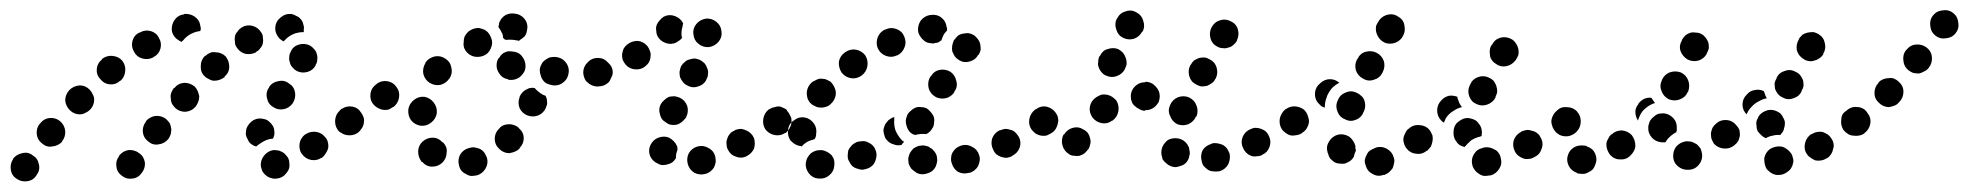

<svg xmlns="http://www.w3.org/2000/svg" viewBox="-48 -311 3804 371"><path d="M15 -11Q6 -18 -5 -15Q-16 -13 -23 -4V-3Q-29 6 -27 18Q-25 29 -15 35Q-6 41 6 39Q17 37 23 27Q30 17 27 6Q25 -5 15 -11ZM221 -15Q212 -22 200 -21Q189 -19 182 -10V-9Q175 0 177 11Q178 22 188 29Q197 36 208 34Q219 33 226 23Q233 14 232 3Q230 -9 221 -15ZM511 4Q511 -2 508 -7Q505 -11 501 -15Q497 -18 491 -20Q486 -21 481 -21H480Q469 -19 462 -10Q455 -1 456 10Q457 15 459 20Q462 25 466 28Q471 32 476 33Q481 35 487 34Q498 33 505 24Q513 15 511 4ZM586 -24Q587 -29 586 -34Q585 -40 582 -44Q578 -49 574 -52Q569 -55 564 -56Q559 -57 553 -56Q548 -55 543 -52Q538 -49 535 -44Q532 -40 531 -34Q530 -29 531 -24Q532 -18 535 -14Q542 -4 553 -2Q564 0 573 -6H574Q578 -9 581 -14Q584 -18 586 -24ZM68 -77Q59 -84 48 -83Q37 -82 30 -73L29 -72Q22 -64 23 -52Q24 -41 33 -34Q42 -26 53 -28Q64 -29 72 -37V-38Q79 -47 78 -58Q77 -69 68 -77ZM431 -41Q428 -46 427 -51Q427 -57 428 -62Q432 -73 442 -79Q452 -84 462 -81Q468 -80 472 -76Q476 -73 479 -68Q482 -63 482 -58Q483 -52 481 -47Q481 -46 480 -45Q480 -44 480 -43Q479 -43 478 -43Q468 -42 460 -37Q453 -33 447 -28Q447 -28 447 -28Q447 -28 447 -28Q442 -29 437 -33Q433 -36 431 -41ZM283 -62Q282 -68 280 -73Q277 -77 273 -81Q264 -88 252 -87Q241 -85 234 -77V-76Q227 -67 228 -56Q229 -45 238 -38Q247 -30 258 -32Q269 -33 277 -42Q280 -46 282 -52Q283 -57 283 -62ZM650 -93Q646 -97 642 -100Q637 -103 632 -104Q626 -105 621 -104Q616 -103 611 -100V-99Q602 -93 600 -82Q598 -70 604 -61Q607 -56 612 -54Q616 -51 622 -50Q627 -49 633 -50Q638 -51 642 -54H643Q652 -61 654 -72Q656 -83 650 -93ZM134 -119Q134 -124 131 -129Q129 -134 125 -138Q117 -146 106 -146Q94 -145 86 -137Q78 -128 78 -117Q79 -106 87 -98Q91 -94 96 -92Q101 -90 106 -90Q112 -90 117 -93Q122 -95 126 -99Q130 -103 132 -108Q134 -113 134 -119ZM337 -125Q336 -130 334 -135Q332 -140 328 -144Q319 -151 308 -151Q296 -150 289 -141H288Q285 -137 283 -132Q281 -127 282 -121Q282 -116 284 -111Q287 -106 291 -102Q299 -95 310 -95Q322 -96 329 -104L330 -105Q333 -109 335 -114Q337 -119 337 -125ZM480 -104Q489 -98 500 -100Q511 -102 518 -112Q524 -122 522 -133Q520 -144 510 -150Q501 -157 489 -154Q478 -152 472 -143V-142Q465 -133 468 -121Q470 -110 480 -104ZM188 -194Q181 -202 169 -203Q158 -204 149 -197V-196Q140 -189 139 -178Q138 -166 146 -158Q153 -149 164 -148Q176 -147 184 -155H185Q193 -162 194 -174Q195 -185 188 -194ZM388 -202Q384 -206 379 -208Q374 -210 368 -210Q363 -211 358 -209Q353 -207 349 -203H348Q340 -195 340 -184Q339 -172 347 -164Q351 -160 356 -158Q361 -155 366 -155Q372 -155 377 -157Q382 -159 386 -162V-163Q395 -171 395 -182Q395 -193 388 -202ZM512 -191Q513 -185 517 -181Q520 -177 525 -174Q535 -169 546 -172Q557 -175 562 -185V-186Q565 -190 565 -196Q566 -201 564 -207Q563 -212 559 -216Q556 -220 551 -223Q541 -228 530 -225Q519 -222 514 -212V-211Q511 -207 511 -201Q510 -196 512 -191ZM259 -238Q254 -248 243 -251Q232 -254 222 -248H221Q211 -243 208 -232Q205 -221 211 -211Q216 -201 227 -198Q238 -195 248 -200L249 -201Q259 -206 262 -217Q265 -228 259 -238ZM460 -228Q461 -233 460 -238Q460 -244 457 -248Q451 -258 440 -261Q429 -264 419 -258L418 -257Q414 -255 411 -250Q407 -246 406 -241Q405 -235 406 -230Q406 -224 409 -220Q415 -210 426 -207Q437 -205 447 -210V-211Q452 -213 455 -218Q459 -222 460 -228ZM284 -252Q283 -263 289 -272Q296 -282 307 -283L308 -284Q319 -285 328 -279Q338 -272 339 -261Q340 -258 340 -256Q340 -254 339 -251Q330 -250 322 -246Q312 -241 306 -233Q304 -232 303 -230Q301 -231 299 -232Q297 -233 296 -234Q291 -237 288 -242Q285 -246 284 -252ZM514 -284H515Q520 -283 525 -280Q530 -278 533 -274Q537 -270 538 -264Q540 -259 539 -254Q539 -252 539 -251Q539 -250 539 -249Q531 -249 524 -247Q514 -244 506 -237Q503 -234 500 -231Q492 -235 488 -242Q483 -250 484 -259Q485 -270 494 -277Q503 -285 514 -284Z M893 -6Q891 -11 888 -16Q885 -20 880 -23Q875 -25 870 -26Q864 -27 859 -25H858Q847 -22 841 -12Q836 -2 839 9Q840 14 843 18Q847 23 852 25Q856 28 862 29Q867 29 872 28H873Q884 25 890 15Q896 5 893 -6ZM807 3Q811 -1 813 -6Q815 -11 815 -16Q816 -22 814 -27Q812 -32 808 -36H807Q799 -45 788 -45Q777 -45 768 -37Q760 -29 760 -18Q760 -7 767 2H768Q776 11 787 11Q799 11 807 3ZM955 -63Q952 -67 946 -69Q941 -71 936 -71Q930 -71 925 -69Q920 -67 917 -63L916 -62Q908 -54 908 -43Q908 -31 917 -23Q921 -19 926 -17Q931 -15 936 -15Q942 -16 947 -18Q952 -20 956 -24V-25Q964 -33 964 -44Q964 -55 955 -63ZM655 -73Q656 -78 655 -83Q653 -89 650 -93Q644 -103 633 -105Q621 -107 612 -100H611Q607 -96 604 -92Q601 -87 600 -82Q599 -77 600 -71Q601 -66 604 -61Q608 -57 612 -54Q617 -51 622 -50Q627 -49 633 -50Q638 -51 643 -54V-55Q648 -58 651 -63Q654 -67 655 -73ZM765 -68Q776 -67 785 -74Q794 -81 796 -92V-93Q797 -104 790 -113Q783 -122 772 -124Q761 -125 752 -118Q743 -111 741 -100V-99Q740 -88 746 -79Q753 -70 765 -68ZM1006 -126Q1004 -127 1001 -128Q992 -133 985 -141Q985 -141 984 -141Q981 -142 978 -141Q974 -141 971 -139Q966 -137 962 -133Q958 -129 956 -124V-123Q952 -113 956 -102Q961 -92 971 -88Q976 -86 982 -86Q987 -86 992 -88Q997 -90 1001 -94Q1005 -98 1007 -103V-104Q1010 -109 1009 -115Q1009 -121 1006 -126ZM718 -143Q712 -152 701 -154Q689 -156 680 -149L679 -148Q670 -142 668 -131Q666 -119 673 -110Q676 -106 681 -103Q686 -100 691 -99Q696 -98 702 -99Q707 -101 711 -104H712Q721 -111 723 -122Q725 -134 718 -143ZM1108 -144Q1119 -144 1127 -152Q1135 -160 1135 -171Q1135 -182 1127 -190Q1119 -198 1108 -199H1107Q1095 -199 1087 -190Q1079 -182 1079 -171Q1079 -166 1081 -161Q1083 -155 1087 -152Q1091 -148 1096 -146Q1101 -144 1107 -144ZM1051 -172Q1052 -183 1044 -192Q1037 -200 1025 -201H1024Q1019 -201 1014 -200Q1009 -198 1004 -194Q1000 -191 998 -186Q995 -181 995 -175Q995 -170 997 -165Q998 -160 1002 -155Q1005 -151 1010 -149Q1015 -147 1021 -146H1022Q1033 -145 1042 -153Q1050 -160 1051 -172ZM782 -151Q792 -145 803 -147Q814 -150 820 -159L821 -160Q827 -170 824 -181Q822 -192 812 -198Q803 -204 792 -202Q780 -199 774 -190V-189Q768 -179 770 -168Q773 -157 782 -151ZM955 -161Q959 -164 962 -168Q966 -173 967 -178Q969 -189 963 -199Q957 -209 946 -211H945Q940 -212 934 -212Q929 -211 924 -208Q920 -205 917 -200Q913 -196 912 -190Q910 -179 916 -170Q922 -160 933 -158L934 -157Q939 -156 945 -157Q950 -158 955 -161ZM855 -209Q859 -205 864 -203Q869 -201 874 -201Q886 -201 894 -208Q902 -216 903 -228Q903 -233 901 -238Q899 -243 896 -247Q892 -252 887 -254Q882 -256 877 -257Q871 -257 866 -255Q861 -253 857 -250Q853 -246 850 -241Q848 -236 848 -231Q848 -230 848 -229Q847 -224 849 -218Q851 -213 855 -209ZM915 -259Q915 -260 916 -262Q916 -264 916 -265Q919 -276 929 -282Q939 -287 950 -284H951Q962 -281 968 -271Q973 -262 970 -251Q969 -245 966 -241Q962 -237 957 -234Q957 -233 956 -233Q955 -233 954 -232Q952 -233 951 -233H950Q941 -235 931 -234Q931 -234 930 -234Q929 -234 927 -235Q926 -236 924 -238Q924 -241 923 -245Q920 -252 915 -259Z M1315 25Q1320 24 1325 20Q1329 17 1332 12Q1334 7 1335 2Q1335 -4 1334 -9Q1331 -20 1321 -25Q1311 -31 1300 -28Q1289 -25 1283 -15Q1278 -5 1281 6Q1284 17 1294 23Q1304 28 1315 25ZM1223 5Q1218 3 1214 -1Q1210 -5 1208 -10Q1204 -21 1209 -31Q1214 -41 1224 -45Q1230 -47 1235 -47Q1240 -47 1245 -45Q1250 -42 1254 -38Q1258 -34 1260 -29Q1261 -27 1261 -25Q1261 -23 1261 -21Q1258 -14 1258 -6Q1258 -6 1258 -5Q1255 -1 1252 2Q1248 5 1244 6Q1238 8 1233 8Q1228 8 1223 5ZM1409 -44Q1407 -49 1403 -53Q1399 -57 1394 -59Q1390 -61 1384 -62Q1379 -62 1373 -60Q1373 -60 1372 -59Q1371 -59 1370 -58Q1365 -56 1362 -52Q1358 -47 1357 -42Q1355 -37 1356 -32Q1356 -26 1359 -21Q1364 -11 1375 -8Q1386 -4 1396 -10Q1405 -15 1409 -24Q1412 -34 1409 -44ZM1481 -72Q1482 -77 1481 -83Q1479 -88 1476 -93Q1470 -102 1459 -104Q1447 -106 1438 -99Q1429 -93 1427 -82Q1425 -70 1431 -61Q1438 -52 1449 -50Q1460 -48 1469 -54H1470Q1474 -57 1477 -62Q1480 -67 1481 -72ZM1238 -75Q1243 -71 1248 -70Q1254 -69 1259 -70Q1264 -71 1269 -75Q1273 -78 1276 -82Q1277 -83 1277 -83Q1278 -84 1278 -85Q1283 -95 1280 -106Q1276 -117 1266 -122Q1261 -124 1256 -125Q1250 -125 1245 -124Q1240 -122 1236 -118Q1232 -115 1229 -110Q1224 -101 1227 -91Q1229 -80 1238 -75ZM1266 -162Q1268 -157 1272 -152Q1275 -148 1280 -146Q1290 -140 1301 -144Q1312 -147 1317 -157V-158Q1320 -162 1320 -168Q1321 -173 1319 -178Q1317 -184 1314 -188Q1310 -192 1305 -195Q1300 -197 1295 -198Q1290 -198 1284 -196Q1279 -195 1275 -191Q1271 -188 1268 -183Q1266 -178 1265 -172Q1265 -167 1266 -162ZM1128 -152Q1131 -155 1133 -161Q1136 -166 1136 -171Q1136 -182 1127 -190Q1119 -199 1108 -199V-198Q1102 -198 1097 -196Q1092 -194 1089 -190Q1085 -187 1083 -181Q1080 -176 1081 -171Q1081 -160 1089 -152Q1097 -143 1108 -144Q1114 -144 1119 -146Q1124 -148 1128 -152ZM1209 -202Q1210 -207 1208 -212Q1206 -218 1203 -222Q1195 -231 1184 -232Q1173 -232 1164 -225Q1160 -222 1157 -217Q1155 -212 1154 -206Q1154 -201 1155 -196Q1157 -191 1161 -186Q1168 -178 1179 -177Q1191 -176 1199 -183Q1204 -187 1206 -191Q1209 -196 1209 -202ZM1322 -220Q1334 -222 1341 -231Q1348 -240 1346 -251Q1345 -262 1336 -269Q1327 -276 1316 -275Q1304 -273 1297 -264Q1290 -255 1292 -244Q1293 -233 1302 -226Q1311 -219 1322 -220ZM1269 -241Q1268 -251 1271 -260Q1271 -263 1272 -265Q1272 -266 1272 -266Q1272 -266 1272 -266Q1267 -276 1256 -280Q1245 -284 1235 -279Q1230 -276 1227 -272Q1223 -268 1221 -263Q1219 -258 1220 -252Q1220 -247 1222 -242Q1227 -232 1238 -228Q1249 -224 1259 -229Q1262 -231 1265 -233Q1268 -235 1270 -238Q1270 -240 1269 -241Z M1564 10Q1566 -2 1559 -11Q1551 -19 1540 -21H1539Q1534 -21 1529 -20Q1523 -18 1519 -15Q1515 -11 1512 -6Q1510 -2 1509 4Q1508 15 1515 24Q1522 33 1533 34H1534Q1546 35 1554 28Q1563 21 1564 10ZM1760 11Q1762 6 1763 0Q1763 -5 1762 -10Q1760 -16 1756 -20Q1753 -24 1748 -26Q1748 -27 1748 -27Q1743 -29 1737 -30Q1732 -30 1727 -29Q1721 -27 1717 -24Q1713 -20 1710 -15Q1708 -10 1707 -5Q1707 0 1708 6Q1710 11 1713 15Q1717 19 1722 22Q1722 22 1723 23Q1733 28 1744 24Q1755 21 1760 11ZM1842 10Q1844 5 1845 0Q1846 -6 1844 -11Q1841 -22 1831 -27Q1821 -33 1810 -30Q1804 -28 1800 -25Q1796 -22 1793 -17Q1790 -12 1790 -7Q1789 -1 1791 4Q1794 15 1803 21Q1813 26 1824 23H1825Q1830 22 1835 18Q1839 15 1842 10ZM1643 -23Q1641 -28 1636 -32Q1632 -35 1627 -37Q1622 -39 1616 -38Q1611 -38 1606 -36L1605 -35Q1600 -33 1597 -29Q1593 -25 1591 -20Q1590 -14 1590 -9Q1590 -3 1593 1Q1595 6 1599 10Q1604 14 1609 15Q1614 17 1619 17Q1625 16 1630 14Q1641 9 1644 -2Q1648 -13 1643 -23ZM1921 -46Q1918 -51 1914 -55Q1910 -59 1905 -60Q1900 -62 1894 -62Q1889 -61 1884 -59H1883Q1873 -54 1869 -43Q1866 -32 1871 -22Q1873 -17 1877 -13Q1881 -10 1886 -8Q1892 -6 1897 -6Q1903 -7 1907 -9L1908 -10Q1918 -15 1922 -25Q1926 -36 1921 -46ZM1479 -40Q1476 -45 1475 -50Q1474 -55 1475 -61V-62Q1477 -73 1487 -79Q1496 -86 1507 -84Q1518 -82 1525 -72Q1531 -63 1529 -52V-51Q1529 -49 1528 -46Q1527 -44 1526 -42Q1524 -42 1523 -41Q1513 -39 1505 -32Q1503 -30 1501 -28Q1500 -28 1499 -29Q1498 -29 1497 -29Q1492 -30 1487 -33Q1483 -36 1479 -40ZM1659 -60Q1660 -65 1662 -70Q1665 -75 1669 -79Q1672 -81 1675 -83Q1677 -84 1680 -85Q1680 -83 1680 -80Q1679 -70 1682 -60Q1686 -50 1693 -42Q1695 -39 1699 -37Q1696 -34 1694 -31Q1686 -29 1679 -32Q1671 -34 1666 -40Q1662 -44 1661 -49Q1659 -55 1659 -60ZM1996 -72Q1997 -77 1995 -83Q1994 -88 1991 -92Q1985 -102 1973 -104Q1962 -106 1953 -99H1952Q1943 -92 1941 -81Q1939 -70 1945 -61Q1949 -56 1953 -53Q1958 -50 1963 -49Q1969 -48 1974 -49Q1979 -51 1984 -54Q1989 -57 1992 -62Q1995 -67 1996 -72ZM1473 -98Q1471 -100 1467 -102Q1463 -104 1460 -105Q1454 -106 1449 -104Q1443 -103 1439 -100H1438Q1429 -93 1427 -82Q1425 -71 1431 -61Q1435 -56 1441 -53Q1446 -50 1452 -50Q1451 -57 1453 -65V-66Q1455 -75 1460 -83Q1465 -92 1473 -98ZM1705 -88V-89Q1708 -94 1712 -97Q1716 -101 1721 -103Q1726 -105 1732 -104Q1737 -104 1742 -102Q1747 -99 1750 -95Q1754 -91 1756 -86Q1758 -81 1757 -75Q1757 -70 1755 -65L1754 -64Q1752 -60 1749 -57Q1746 -54 1742 -52Q1741 -52 1740 -52Q1730 -53 1720 -50Q1720 -50 1719 -51Q1718 -51 1717 -51Q1707 -56 1704 -67Q1700 -78 1705 -88ZM1521 -109Q1526 -106 1531 -104Q1536 -103 1541 -103Q1547 -104 1552 -106Q1557 -109 1560 -113L1561 -114Q1568 -123 1567 -134Q1565 -145 1557 -153Q1552 -156 1547 -158Q1542 -159 1536 -159Q1531 -158 1526 -155Q1521 -153 1518 -149L1517 -148Q1510 -139 1511 -128Q1512 -116 1521 -109ZM1746 -143Q1747 -137 1750 -133Q1753 -128 1758 -125Q1762 -122 1768 -121Q1773 -120 1778 -121Q1784 -122 1788 -125Q1793 -128 1796 -133V-134Q1803 -143 1800 -154Q1798 -165 1789 -172Q1779 -178 1768 -176Q1757 -174 1751 -164L1750 -163Q1747 -159 1746 -153Q1745 -148 1746 -143ZM1578 -171Q1585 -162 1596 -160Q1607 -158 1617 -165Q1626 -172 1628 -183Q1630 -194 1624 -204Q1617 -213 1606 -215Q1595 -217 1585 -210Q1575 -203 1573 -192Q1572 -181 1578 -171ZM1792 -212Q1794 -207 1797 -202Q1800 -198 1805 -195Q1814 -189 1825 -192Q1837 -195 1842 -205H1843Q1846 -210 1847 -215Q1847 -221 1846 -226Q1845 -231 1841 -236Q1838 -240 1834 -243Q1829 -246 1823 -247Q1818 -247 1813 -246Q1807 -245 1803 -242Q1799 -238 1796 -234L1795 -233Q1793 -228 1792 -223Q1791 -217 1792 -212ZM1648 -218Q1653 -207 1664 -203Q1675 -199 1685 -204H1686Q1696 -209 1700 -220Q1704 -230 1699 -241Q1695 -251 1684 -255Q1673 -259 1663 -254H1662Q1652 -249 1648 -239Q1644 -228 1648 -218ZM1758 -228 1757 -227Q1752 -227 1747 -228Q1741 -229 1737 -233Q1733 -236 1730 -241Q1727 -245 1726 -251Q1725 -262 1731 -271Q1738 -280 1749 -282H1750Q1762 -284 1771 -277Q1780 -270 1781 -259Q1782 -257 1782 -256Q1782 -254 1782 -252Q1779 -249 1776 -245Q1773 -239 1771 -233Q1768 -231 1765 -229Q1762 -228 1758 -228Z M2328 -14Q2326 -19 2323 -24Q2320 -28 2315 -31Q2310 -33 2305 -34Q2299 -35 2294 -34L2293 -33Q2282 -30 2276 -21Q2271 -11 2274 0Q2275 6 2278 10Q2282 14 2286 17Q2291 20 2296 20Q2302 21 2307 20H2308Q2319 17 2325 7Q2330 -3 2328 -14ZM2214 10Q2209 8 2205 4Q2201 1 2198 -4Q2198 -5 2198 -6Q2196 -11 2196 -16Q2196 -22 2198 -27Q2200 -32 2204 -36Q2207 -40 2212 -42Q2223 -46 2234 -42Q2244 -38 2249 -27Q2250 -25 2250 -22Q2251 -19 2251 -16Q2251 -14 2251 -13Q2250 -11 2250 -9Q2249 -3 2245 2Q2241 7 2235 9Q2230 11 2224 12Q2219 12 2214 10ZM2404 -48Q2402 -53 2398 -57Q2394 -60 2389 -62Q2384 -64 2378 -64Q2373 -64 2368 -61H2367Q2357 -56 2353 -46Q2349 -35 2354 -25Q2356 -20 2360 -16Q2364 -12 2369 -10Q2375 -8 2380 -9Q2385 -9 2390 -11L2391 -12Q2401 -16 2405 -27Q2409 -38 2404 -48ZM2058 -45Q2057 -50 2054 -54Q2050 -59 2045 -61Q2036 -67 2025 -64Q2014 -61 2008 -51H2007Q2002 -41 2005 -30Q2008 -19 2018 -13Q2022 -10 2028 -10Q2033 -9 2038 -10Q2044 -12 2048 -15Q2052 -19 2055 -23L2056 -24Q2058 -29 2059 -34Q2060 -39 2058 -45ZM2475 -93Q2472 -97 2468 -100Q2463 -103 2458 -104Q2452 -105 2447 -104Q2442 -103 2437 -99Q2427 -92 2425 -81Q2423 -70 2430 -61Q2433 -56 2438 -53Q2442 -50 2448 -49Q2453 -49 2458 -50Q2464 -51 2468 -54L2469 -55Q2478 -61 2480 -72Q2482 -84 2475 -93ZM1997 -76Q1997 -80 1996 -85Q1995 -89 1992 -93Q1986 -102 1974 -105Q1963 -107 1954 -100H1953Q1944 -93 1942 -82Q1940 -71 1946 -61Q1952 -53 1963 -50Q1973 -48 1982 -53Q1983 -56 1985 -59V-60Q1989 -68 1996 -75Q1996 -75 1997 -76ZM2227 -71Q2232 -69 2238 -69Q2243 -69 2248 -71Q2253 -73 2257 -77Q2261 -81 2263 -86H2264Q2268 -97 2264 -107Q2260 -118 2249 -123Q2244 -125 2239 -125Q2233 -125 2228 -123Q2223 -121 2219 -117Q2215 -113 2213 -108Q2208 -97 2213 -87Q2217 -76 2227 -71ZM2109 -117Q2105 -121 2101 -124Q2096 -127 2091 -128Q2085 -129 2080 -128Q2075 -126 2070 -123Q2060 -116 2058 -105Q2056 -94 2063 -84Q2070 -75 2081 -73Q2092 -71 2101 -78H2102Q2111 -85 2113 -96Q2115 -107 2109 -117ZM2165 -98Q2171 -98 2176 -100Q2181 -102 2185 -106Q2188 -109 2191 -114Q2193 -120 2193 -125Q2193 -136 2185 -144Q2177 -153 2165 -153V-152H2164Q2153 -152 2145 -144Q2137 -136 2137 -125Q2137 -119 2139 -114Q2141 -109 2145 -106Q2149 -102 2154 -100Q2159 -97 2164 -97ZM2263 -148Q2268 -145 2273 -144Q2278 -144 2284 -145Q2289 -147 2293 -150Q2298 -153 2300 -158L2301 -159Q2306 -169 2303 -180Q2300 -191 2290 -196Q2285 -199 2280 -200Q2274 -200 2269 -199Q2264 -197 2259 -194Q2255 -190 2253 -186L2252 -185Q2247 -175 2250 -164Q2253 -153 2263 -148ZM2075 -181Q2077 -175 2081 -171Q2084 -167 2089 -165Q2100 -160 2110 -164Q2121 -168 2126 -178V-179Q2129 -184 2129 -189Q2129 -195 2127 -200Q2125 -205 2122 -209Q2118 -213 2113 -216Q2108 -218 2103 -218Q2097 -218 2092 -216Q2087 -215 2083 -211Q2079 -207 2077 -202H2076Q2074 -197 2074 -191Q2073 -186 2075 -181ZM2304 -221Q2309 -218 2315 -218Q2320 -217 2325 -219Q2331 -220 2335 -224Q2339 -227 2342 -232V-233Q2347 -243 2344 -254Q2341 -265 2330 -270Q2320 -275 2310 -272Q2299 -269 2293 -258Q2288 -248 2291 -237Q2294 -226 2304 -221ZM2148 -287Q2138 -293 2127 -289Q2116 -286 2111 -276L2110 -275Q2105 -265 2109 -254Q2112 -243 2122 -238Q2132 -233 2143 -236Q2154 -240 2159 -250H2160Q2165 -260 2161 -271Q2158 -282 2148 -287Z M2852 -5Q2851 -11 2848 -15Q2845 -20 2840 -22Q2835 -25 2830 -26Q2825 -27 2819 -26L2817 -25Q2806 -23 2800 -13Q2794 -3 2797 8Q2798 13 2802 18Q2805 22 2810 25Q2814 28 2820 29Q2825 29 2830 28H2832Q2843 25 2849 15Q2855 6 2852 -5ZM2643 14Q2645 9 2646 3Q2647 -2 2645 -7Q2642 -18 2631 -24Q2621 -29 2611 -26L2609 -25Q2604 -23 2599 -20Q2595 -17 2593 -12Q2590 -7 2589 -1Q2589 4 2591 9Q2594 20 2604 25Q2614 31 2625 27H2627Q2632 25 2636 22Q2640 18 2643 14ZM2530 2Q2526 -1 2522 -5Q2519 -10 2518 -15Q2517 -16 2517 -18Q2514 -29 2521 -39Q2527 -48 2538 -51Q2549 -53 2559 -47Q2568 -40 2571 -29Q2571 -29 2571 -29Q2571 -27 2571 -24Q2572 -22 2572 -20Q2569 -14 2568 -8Q2565 -3 2561 0Q2556 3 2551 5Q2546 6 2540 5Q2535 5 2530 2ZM2929 -45Q2927 -50 2923 -53Q2919 -57 2913 -58Q2908 -60 2903 -60Q2897 -59 2892 -57L2891 -56Q2881 -51 2877 -40Q2874 -29 2879 -19Q2881 -14 2886 -10Q2890 -7 2895 -5Q2900 -3 2906 -4Q2911 -4 2916 -7L2918 -8Q2928 -13 2931 -24Q2935 -35 2929 -45ZM2720 -38Q2721 -44 2720 -49Q2718 -54 2715 -59Q2708 -68 2697 -69Q2685 -71 2676 -64L2675 -63Q2670 -60 2668 -55Q2665 -50 2664 -45Q2663 -39 2665 -34Q2666 -29 2670 -24Q2677 -15 2688 -14Q2699 -12 2708 -19L2710 -20Q2714 -24 2717 -28Q2719 -33 2720 -38ZM2765 -39Q2762 -43 2761 -49Q2760 -54 2761 -59V-61Q2763 -72 2773 -78Q2783 -85 2794 -82Q2799 -81 2804 -78Q2808 -75 2811 -70Q2814 -66 2815 -60Q2816 -55 2815 -50V-48Q2815 -48 2815 -48Q2815 -48 2815 -48Q2814 -48 2814 -48L2812 -47Q2803 -45 2795 -40Q2788 -34 2782 -27Q2782 -27 2782 -27Q2782 -27 2782 -27Q2777 -28 2772 -31Q2768 -34 2765 -39ZM3002 -92Q2995 -101 2984 -103Q2973 -105 2963 -99L2962 -98Q2957 -95 2954 -90Q2951 -85 2950 -80Q2949 -75 2951 -69Q2952 -64 2955 -60Q2958 -55 2963 -52Q2967 -49 2973 -48Q2978 -47 2983 -48Q2989 -49 2993 -53L2995 -54Q3004 -60 3006 -71Q3008 -83 3002 -92ZM2481 -73Q2482 -78 2480 -84Q2479 -89 2476 -94Q2470 -103 2458 -105Q2447 -107 2438 -101L2436 -100Q2432 -97 2429 -92Q2426 -87 2425 -82Q2424 -77 2425 -71Q2426 -66 2429 -61Q2436 -52 2447 -50Q2458 -48 2468 -54L2469 -55Q2474 -58 2477 -63Q2480 -68 2481 -73ZM2729 -98Q2729 -103 2731 -108Q2733 -113 2737 -117L2739 -119Q2744 -124 2752 -126Q2760 -127 2768 -124Q2768 -121 2770 -117Q2772 -110 2777 -104Q2768 -102 2761 -97Q2752 -92 2746 -83Q2744 -79 2742 -74Q2740 -75 2739 -76Q2738 -77 2737 -78Q2733 -82 2731 -87Q2729 -92 2729 -98ZM2552 -80Q2562 -75 2573 -80Q2583 -84 2587 -95L2588 -97Q2590 -102 2590 -107Q2590 -113 2588 -118Q2586 -123 2582 -126Q2578 -130 2573 -132Q2562 -137 2552 -132Q2541 -128 2537 -117L2536 -115Q2532 -105 2537 -94Q2541 -84 2552 -80ZM2540 -151Q2532 -158 2522 -158Q2512 -158 2504 -151L2503 -150Q2494 -143 2493 -132Q2492 -120 2499 -112Q2502 -109 2505 -106Q2508 -104 2512 -103Q2512 -104 2512 -105Q2512 -115 2516 -124V-125Q2520 -134 2526 -141Q2532 -147 2540 -151ZM2805 -110Q2815 -105 2826 -109Q2837 -113 2842 -123V-125Q2845 -130 2845 -135Q2845 -140 2843 -146Q2841 -151 2838 -155Q2834 -159 2829 -161Q2819 -166 2808 -162Q2797 -158 2793 -148L2792 -146Q2787 -136 2791 -125Q2795 -114 2805 -110ZM2586 -159Q2596 -153 2607 -157Q2618 -160 2623 -170L2624 -172Q2629 -182 2626 -193Q2622 -204 2612 -209Q2602 -214 2591 -211Q2580 -208 2575 -197L2574 -196Q2569 -186 2572 -175Q2576 -164 2586 -159ZM2831 -206Q2831 -200 2834 -196Q2837 -191 2842 -188Q2851 -181 2862 -183Q2873 -185 2880 -194L2881 -195Q2884 -200 2886 -205Q2887 -210 2886 -216Q2885 -221 2882 -226Q2879 -231 2875 -234Q2866 -240 2855 -239Q2843 -237 2837 -228L2836 -226Q2832 -222 2831 -216Q2830 -211 2831 -206ZM2655 -278Q2646 -285 2635 -283Q2624 -281 2617 -272L2616 -270Q2613 -266 2611 -261Q2610 -255 2611 -250Q2612 -245 2615 -240Q2618 -235 2622 -232Q2631 -225 2643 -227Q2654 -229 2661 -238L2662 -240Q2668 -249 2666 -260Q2665 -272 2655 -278Z M3417 3Q3418 -2 3416 -7Q3415 -13 3411 -17Q3408 -21 3403 -24Q3399 -27 3393 -28Q3393 -28 3393 -28Q3382 -29 3372 -23Q3363 -16 3361 -5Q3361 1 3362 6Q3363 11 3366 16Q3370 20 3374 23Q3379 26 3384 27Q3385 27 3386 27Q3397 28 3406 21Q3415 15 3417 3ZM3021 22Q3026 20 3030 16Q3033 12 3035 6Q3039 -4 3034 -15Q3029 -25 3018 -28Q3018 -29 3018 -29Q3013 -30 3007 -30Q3002 -30 2997 -28Q2992 -26 2988 -22Q2984 -18 2982 -12Q2978 -2 2983 9Q2988 19 2999 23Q2999 23 3000 24Q3005 25 3011 25Q3016 25 3021 22ZM3241 -13Q3240 -19 3238 -24Q3235 -28 3231 -32Q3226 -35 3221 -37Q3216 -38 3211 -38Q3210 -38 3210 -38Q3205 -37 3200 -35Q3195 -32 3191 -28Q3188 -24 3186 -18Q3185 -13 3185 -8Q3186 4 3195 11Q3204 18 3215 17Q3216 17 3217 17Q3228 16 3235 7Q3242 -2 3241 -13ZM3494 -23Q3496 -28 3495 -33Q3494 -39 3491 -43Q3488 -48 3484 -51Q3479 -54 3474 -56Q3469 -57 3463 -56Q3458 -55 3453 -52H3452Q3443 -46 3440 -35Q3437 -23 3443 -14Q3446 -9 3451 -6Q3455 -3 3460 -1Q3466 0 3471 -1Q3477 -2 3481 -5H3482Q3487 -8 3490 -13Q3493 -17 3494 -23ZM3112 -30Q3112 -35 3110 -41Q3108 -46 3105 -50Q3097 -58 3086 -59Q3074 -59 3066 -51H3065Q3061 -47 3059 -42Q3056 -37 3056 -32Q3056 -26 3058 -21Q3060 -16 3063 -12Q3071 -3 3082 -3Q3094 -2 3102 -10L3103 -11Q3107 -15 3109 -19Q3112 -24 3112 -30ZM3314 -49Q3314 -55 3313 -60Q3311 -65 3307 -69Q3300 -78 3289 -79Q3277 -80 3269 -73L3268 -72Q3264 -69 3261 -64Q3259 -59 3258 -54Q3258 -48 3259 -43Q3261 -38 3264 -33Q3272 -25 3283 -24Q3294 -23 3303 -30L3304 -31Q3308 -34 3311 -39Q3313 -44 3314 -49ZM3137 -65V-67Q3138 -72 3140 -77Q3143 -82 3147 -85Q3151 -89 3156 -91Q3161 -92 3167 -92Q3178 -91 3186 -82Q3193 -74 3192 -62V-61Q3192 -60 3192 -58Q3191 -57 3191 -55Q3191 -55 3190 -55Q3181 -50 3174 -42Q3172 -39 3170 -36Q3168 -36 3166 -36Q3164 -36 3163 -36Q3151 -37 3144 -45Q3136 -54 3137 -65ZM3348 -58Q3346 -63 3346 -69Q3345 -74 3347 -80L3348 -81Q3351 -91 3362 -96Q3372 -101 3383 -97Q3388 -95 3392 -92Q3396 -88 3398 -83Q3401 -78 3401 -73Q3401 -67 3399 -62V-61Q3398 -58 3396 -55Q3394 -53 3392 -50Q3385 -51 3378 -49Q3371 -48 3364 -44Q3364 -44 3364 -44Q3364 -44 3364 -44Q3359 -46 3355 -50Q3351 -54 3348 -58ZM2959 -57Q2963 -53 2968 -51Q2973 -48 2979 -48Q2990 -48 2998 -56Q3006 -64 3006 -76V-77Q3007 -82 3004 -87Q3002 -92 2999 -96Q2995 -100 2990 -102Q2985 -104 2979 -104Q2968 -105 2960 -97Q2952 -89 2952 -77L2951 -76Q2951 -71 2954 -65Q2956 -60 2959 -57ZM3565 -72Q3566 -77 3564 -83Q3563 -88 3560 -93Q3553 -102 3542 -104Q3531 -106 3522 -99L3521 -98Q3516 -95 3513 -91Q3510 -86 3510 -81Q3509 -75 3510 -70Q3511 -65 3514 -60Q3521 -51 3532 -49Q3543 -47 3553 -54Q3558 -57 3561 -62Q3564 -67 3565 -72ZM3118 -110V-111Q3123 -117 3129 -120Q3136 -123 3143 -122Q3146 -117 3150 -112Q3140 -109 3132 -102Q3124 -96 3120 -86Q3118 -82 3117 -78Q3112 -86 3112 -95Q3112 -103 3118 -110ZM3327 -128 3328 -129Q3334 -136 3343 -137Q3352 -139 3360 -135Q3361 -134 3361 -133Q3363 -126 3366 -121Q3359 -120 3352 -116Q3343 -112 3336 -104Q3330 -98 3327 -90Q3319 -98 3319 -109Q3319 -120 3327 -128ZM3177 -119Q3188 -115 3198 -119Q3209 -123 3213 -133L3214 -134Q3218 -145 3214 -156Q3210 -166 3200 -171Q3189 -175 3178 -171Q3168 -167 3163 -156V-155Q3158 -145 3163 -134Q3167 -124 3177 -119ZM3382 -139Q3384 -134 3387 -130Q3391 -125 3396 -123Q3406 -117 3417 -121Q3428 -124 3433 -134V-135Q3436 -140 3437 -145Q3437 -151 3436 -156Q3434 -161 3431 -165Q3427 -170 3422 -172Q3412 -178 3401 -174Q3390 -171 3385 -161V-160Q3382 -155 3381 -150Q3381 -144 3382 -139ZM3213 -196Q3223 -191 3234 -194Q3244 -197 3250 -207V-208Q3253 -213 3254 -218Q3254 -224 3253 -229Q3251 -234 3248 -238Q3244 -243 3240 -245Q3235 -248 3229 -248Q3224 -249 3219 -248Q3213 -246 3209 -243Q3205 -239 3202 -234V-233Q3196 -223 3199 -213Q3203 -202 3213 -196ZM3437 -197Q3441 -194 3447 -193Q3452 -192 3458 -194Q3463 -195 3467 -198Q3472 -201 3475 -206V-207Q3481 -217 3478 -228Q3476 -239 3466 -245Q3461 -248 3456 -249Q3450 -249 3445 -248Q3440 -247 3435 -244Q3431 -240 3428 -236V-235Q3422 -225 3424 -214Q3427 -203 3437 -197Z M3561 -92Q3558 -97 3554 -100Q3549 -103 3544 -104Q3538 -104 3533 -103Q3528 -102 3523 -99L3522 -98Q3513 -91 3511 -80Q3509 -69 3516 -60Q3519 -55 3523 -52Q3528 -49 3533 -49Q3539 -48 3544 -49Q3550 -50 3554 -53L3555 -54Q3564 -61 3566 -72Q3568 -83 3561 -92ZM3621 -153Q3617 -157 3612 -159Q3607 -161 3602 -160Q3596 -160 3591 -158Q3586 -156 3582 -152V-151Q3574 -143 3574 -131Q3574 -120 3583 -112Q3587 -108 3592 -106Q3597 -104 3602 -104Q3608 -105 3613 -107Q3618 -109 3621 -113L3622 -114Q3630 -122 3630 -134Q3630 -145 3621 -153ZM3675 -219Q3666 -226 3654 -225Q3643 -224 3636 -215L3635 -214Q3628 -205 3630 -193Q3631 -182 3640 -175Q3644 -172 3649 -170Q3655 -169 3660 -169Q3665 -170 3670 -173Q3675 -175 3678 -179L3679 -180Q3686 -189 3685 -201Q3684 -212 3675 -219ZM3726 -286Q3717 -293 3706 -291Q3694 -290 3687 -281Q3680 -272 3682 -260Q3683 -249 3692 -242Q3701 -235 3712 -237Q3724 -238 3731 -247Q3738 -256 3736 -267Q3735 -279 3726 -286Z"/></svg>

Font: FRB American Cursive Guidelines Dotted Ultra
Style: Bold Italic
Weight: 1000
Italic angle: -25°
Version: Version 2.0;Modular Font Editor K font №1